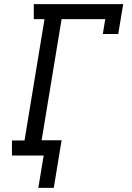

<svg xmlns="http://www.w3.org/2000/svg" viewBox="-20 -755 640 932"><path d="M166 157 192 0H38V-73H99L196 -662H144V-735H578L554 -590H479L491 -662H279L182 -74H279L241 157Z"/></svg>

Font: Iosevka HT Extended
Style: Italic
Weight: 400
Width: 7
Italic angle: -9°
Monospace: yes
Designer: Belleve Invis
Foundry: Belleve Invis
Version: Version 32.3.0; ttfautohint (v1.8.4)